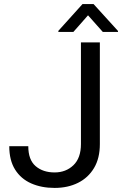

<svg xmlns="http://www.w3.org/2000/svg" viewBox="-20 -921 604 951"><path d="M380.9 -207.5V-710.9H474.6V-207.5Q474.6 -137.2 445.8 -88.9Q417 -40.5 366.5 -15.4Q315.9 9.8 250.5 9.8Q185.1 9.8 134.3 -12.7Q83.5 -35.2 54.7 -81.1Q25.9 -127 25.9 -196.8H120.1Q120.1 -129.4 156.5 -98.1Q192.9 -66.9 250.5 -66.9Q306.2 -66.9 343.5 -102.5Q380.9 -138.2 380.9 -207.5ZM443.4 -900.9 564.5 -767.6V-762.7H489.3L416 -845.2L343.3 -762.7H269V-768.1L388.7 -900.9Z"/></svg>

Font: Vazirmatn FD
Style: Regular
Weight: 400
Designer: Saber Rastikerdar
Foundry: Saber Rastikerdar
Version: Version 33.001